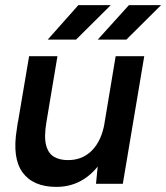

<svg xmlns="http://www.w3.org/2000/svg" viewBox="-20 -720 651 752"><path d="M356 0 365 -92 433 -500H545L461 0ZM48 -228 94 -500H205L162 -243ZM162 -243Q152 -184 160.5 -151.5Q169 -119 191.5 -106Q214 -93 244 -93Q302 -92 340 -130.5Q378 -169 390 -240L432 -238Q419 -158 386.5 -102.5Q354 -47 307 -17.5Q260 12 201 12Q110 12 68.5 -44.5Q27 -101 46 -215L50 -243ZM363 -565 485 -700H611L475 -565ZM167 -565 287 -700H414L278 -565Z"/></svg>

Font: Figtree Light SemiBold
Style: Italic
Weight: 600
Italic angle: -9.5°
Version: Version 2.001;gftools[0.9.30]